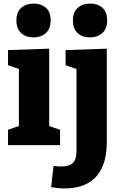

<svg xmlns="http://www.w3.org/2000/svg" viewBox="-20 -814 677 1077"><path d="M256 -97 245 -111 317 -86V0H25V-86L97 -111L86 -97V-434L96 -424L25 -448V-533L256 -541ZM168 -604Q125 -604 98.5 -628.5Q72 -653 72 -699Q72 -747 99.5 -770.5Q127 -794 169 -794Q210 -794 237 -771Q264 -748 264 -699Q264 -652 236.5 -628Q209 -604 168 -604ZM343 243Q323 243 305.5 241Q288 239 267 236L280 117Q292 118 302.5 119Q313 120 321 120Q368 120 388.5 100.5Q409 81 409 32V-441L424 -422L348 -448V-533L579 -541V-19Q579 55 561 105Q543 155 511 185.5Q479 216 435.5 229.5Q392 243 343 243ZM485 -604Q442 -604 415.5 -628.5Q389 -653 389 -699Q389 -747 416.5 -770.5Q444 -794 486 -794Q527 -794 554 -771Q581 -748 581 -699Q581 -652 553.5 -628Q526 -604 485 -604Z"/></svg>

Font: Bitter Thin ExtraBold
Style: Regular
Weight: 800
Version: Version 3.020